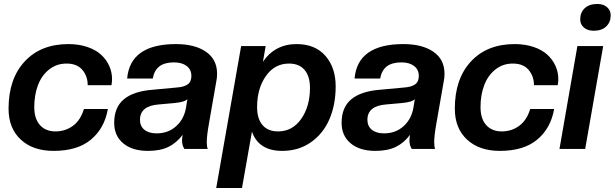

<svg xmlns="http://www.w3.org/2000/svg" viewBox="-20 -747 3083 963"><path d="M249 9.8Q145 9.8 84 -47.1Q22.9 -104 22.9 -202.1Q22.9 -351.6 103.8 -438.7Q184.6 -525.9 323.2 -525.9Q376 -525.9 418.7 -511.2Q461.4 -496.6 487.8 -471.9Q514.2 -447.3 528.1 -416Q542 -384.8 542 -350.1Q542 -336.9 539.1 -319.8H419.9Q419.9 -364.7 393.1 -396.5Q366.2 -428.2 314 -428.2Q263.7 -428.2 226.3 -398.4Q189 -368.7 170.4 -319.8Q151.9 -271 151.9 -210Q151.9 -151.4 180.4 -119.6Q209 -87.9 257.8 -87.9Q308.1 -87.9 346.2 -116.2Q384.3 -144.5 400.9 -200.2H521Q504.4 -104 436.5 -47.1Q368.7 9.8 249 9.8Z M721.7 9.8Q643.6 9.8 598.1 -28.1Q552.7 -65.9 552.7 -130.9Q552.7 -209 601.6 -249.3Q650.4 -289.6 746.1 -296.9L866.7 -308.1Q902.3 -310.5 921.1 -323.7Q939.9 -336.9 939.9 -366.2Q939.9 -397.9 916.3 -416Q892.6 -434.1 853 -434.1Q805.7 -434.1 779.5 -414.1Q753.4 -394 746.1 -353H617.7Q632.8 -525.9 862.8 -525.9Q957 -525.9 1012.9 -487.5Q1068.8 -449.2 1068.8 -377Q1068.8 -356.4 1064.9 -338.9L1028.8 -131.8Q1017.1 -67.4 1017.1 -33.2Q1017.1 -11.2 1022 0H904.8Q893.1 -17.6 893.1 -43Q893.1 -53.7 896 -70.8Q865.2 -29.8 824.2 -10Q783.2 9.8 721.7 9.8ZM765.1 -78.1Q824.2 -78.1 864 -114.5Q903.8 -150.9 913.1 -208L919.9 -250Q907.7 -234.9 853 -230L775.9 -223.1Q682.1 -215.8 682.1 -146Q682.1 -114.3 704.3 -96.2Q726.6 -78.1 765.1 -78.1Z M1395.5 9.8Q1277.3 9.8 1243.7 -86.9L1193.8 195.8H1064.5L1189.5 -516.1H1312.5L1298.8 -437Q1326.7 -479.5 1369.4 -502.7Q1412.1 -525.9 1466.8 -525.9Q1561 -525.9 1612.3 -466.8Q1663.6 -407.7 1663.6 -314Q1663.6 -222.7 1632.6 -149.9Q1601.6 -77.1 1539.8 -33.7Q1478 9.8 1395.5 9.8ZM1374.5 -87.9Q1446.8 -87.9 1490.7 -150.6Q1534.7 -213.4 1534.7 -306.2Q1534.7 -365.2 1507.3 -396.7Q1480 -428.2 1429.7 -428.2Q1357.4 -428.2 1313.5 -365.5Q1269.5 -302.7 1269.5 -210Q1269.5 -150.9 1296.9 -119.4Q1324.2 -87.9 1374.5 -87.9Z M1862.3 9.8Q1784.2 9.8 1738.8 -28.1Q1693.4 -65.9 1693.4 -130.9Q1693.4 -209 1742.2 -249.3Q1791 -289.6 1886.7 -296.9L2007.3 -308.1Q2043 -310.5 2061.8 -323.7Q2080.6 -336.9 2080.6 -366.2Q2080.6 -397.9 2056.9 -416Q2033.2 -434.1 1993.7 -434.1Q1946.3 -434.1 1920.2 -414.1Q1894 -394 1886.7 -353H1758.3Q1773.4 -525.9 2003.4 -525.9Q2097.7 -525.9 2153.6 -487.5Q2209.5 -449.2 2209.5 -377Q2209.5 -356.4 2205.6 -338.9L2169.4 -131.8Q2157.7 -67.4 2157.7 -33.2Q2157.7 -11.2 2162.6 0H2045.4Q2033.7 -17.6 2033.7 -43Q2033.7 -53.7 2036.6 -70.8Q2005.9 -29.8 1964.8 -10Q1923.8 9.8 1862.3 9.8ZM1905.8 -78.1Q1964.8 -78.1 2004.6 -114.5Q2044.4 -150.9 2053.7 -208L2060.5 -250Q2048.3 -234.9 1993.7 -230L1916.5 -223.1Q1822.8 -215.8 1822.8 -146Q1822.8 -114.3 1845 -96.2Q1867.2 -78.1 1905.8 -78.1Z M2487.3 9.8Q2383.3 9.8 2322.3 -47.1Q2261.2 -104 2261.2 -202.1Q2261.2 -351.6 2342 -438.7Q2422.9 -525.9 2561.5 -525.9Q2614.3 -525.9 2657 -511.2Q2699.7 -496.6 2726.1 -471.9Q2752.4 -447.3 2766.4 -416Q2780.3 -384.8 2780.3 -350.1Q2780.3 -336.9 2777.3 -319.8H2658.2Q2658.2 -364.7 2631.3 -396.5Q2604.5 -428.2 2552.2 -428.2Q2502 -428.2 2464.6 -398.4Q2427.2 -368.7 2408.7 -319.8Q2390.1 -271 2390.1 -210Q2390.1 -151.4 2418.7 -119.6Q2447.3 -87.9 2496.1 -87.9Q2546.4 -87.9 2584.5 -116.2Q2622.6 -144.5 2639.2 -200.2H2759.3Q2742.7 -104 2674.8 -47.1Q2606.9 9.8 2487.3 9.8Z M2915 0H2786.1L2876 -516.1H3005.4ZM2958 -592.8Q2926.8 -592.8 2908.4 -608.9Q2890.1 -625 2890.1 -649.9Q2890.1 -684.6 2912.8 -705.8Q2935.5 -727.1 2976.1 -727.1Q3006.8 -727.1 3024.9 -710.9Q3043 -694.8 3043 -669.9Q3043 -635.7 3020.5 -614.3Q2998 -592.8 2958 -592.8Z"/></svg>

Font: Creato Display
Style: Bold Italic
Weight: 700
Italic angle: -10°
Version: Version 1.000